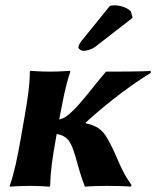

<svg xmlns="http://www.w3.org/2000/svg" viewBox="-20 -698 586 721"><path d="M392.7 -676 286.6 -545C279 -536 275.4 -527 274.4 -521C273.3 -515 284.9 -507 292.9 -507C302.9 -507 322.6 -511 338.7 -523L477.8 -631L471.8 -654C465.6 -664 439 -678 409 -678C404 -678 395.9 -677 392.7 -676ZM302.2 -238.3C347.7 -279.5 444.3 -362.5 546.3 -424.5L545.7 -432C526.1 -429 405.1 -429 378.1 -429C324 -366.5 271.1 -289.5 226.2 -259C220.1 -254.9 211.4 -251.6 202.4 -249.2L202.6 -250C216.8 -325 225.1 -372 244.1 -429L242.7 -432C242.7 -432 202.1 -429 168.1 -429C133.1 -429 93.7 -432 93.7 -432L92.1 -429C91.6 -375 83.1 -321 70.6 -250L70.2 -248L58.1 -179C45 -105 35 -54 16.5 0L17 3C17 3 57.5 0 92.5 0C126.5 0 166 3 166 3L168.5 0C169.5 -57 176.8 -104 190.1 -179L192.8 -194.7C236.7 -187.5 247.4 -161.9 262.4 -113C273.8 -75.7 280.9 -42 299 3C313.3 1 366.5 0 382.5 0C398.5 0 463.3 1 471 3L474 -3C431.4 -62 424.5 -101.4 391.3 -163.5C371 -201.5 355.8 -223.5 301.9 -235Z"/></svg>

Font: Linux Biolinum O 
Style: Bold Italic
Weight: 700
Designer: Philipp H. Poll
Foundry: Philipp H. Poll
Version: Version 1.3.2